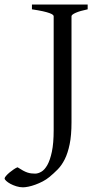

<svg xmlns="http://www.w3.org/2000/svg" viewBox="-113 -635 438 841"><path d="M271 -594.2Q237.8 -587.4 219 -579.1Q200.2 -570.8 200.2 -564V-100.1Q200.2 -42 192.1 -3.2Q184.1 35.6 170.7 62.5Q157.2 89.4 139.6 107.2Q122.1 125 103 140.6Q89.8 151.4 74 159.7Q58.1 168 42 173.8Q25.9 179.7 11.5 182.6Q-2.9 185.5 -12.2 185.5Q-26.9 185.5 -41.5 180.9Q-56.2 176.3 -67.4 170.2Q-78.6 164.1 -85.7 157.5Q-92.8 150.9 -92.8 146.5Q-92.8 142.6 -86.4 135.3Q-80.1 127.9 -71.3 120.6Q-62.5 113.3 -52.7 106.7Q-43 100.1 -36.1 97.7Q-22.5 106.4 -12.2 112.1Q-2 117.7 6.8 120.6Q15.6 123.5 23.7 124.5Q31.7 125.5 41 125.5Q53.7 125.5 68.1 117.2Q82.5 108.9 94.5 87.6Q106.4 66.4 114.3 29.3Q122.1 -7.8 122.1 -64.9V-564Q122.1 -566.9 118.2 -570.3Q114.3 -573.7 103.8 -577.6Q93.3 -581.5 74.7 -585.7Q56.2 -589.8 26.9 -594.2V-615.2H271Z"/></svg>

Font: Gentium Kaktovik
Style: Regular
Weight: 400
Designer: J. Victor Gaultney and Annie Olsen
Foundry: SIL International
Version: Version 1.102; 2013; Maintenance release